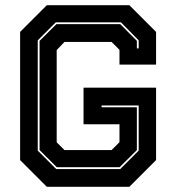

<svg xmlns="http://www.w3.org/2000/svg" viewBox="-20 -720 679 740"><path d="M160.5 0 57.5 -103V-597L160.5 -700H478.5L581.5 -597V-471H440.5V-528L410 -558.5H228.5L198.5 -527V-171.5L228.5 -141.5H410L440.5 -172V-241H302V-382H581.5V-103L478.5 0ZM196.5 -68.5H443.5L514.5 -139.5V-313.5H371.5V-306.5H507.5V-141.5L441 -75.5H199L132.5 -141.5V-562.5L197.5 -627H443.5L507.5 -562.5V-533.5H514.5V-564.5L446 -634H195L125.5 -564.5V-139.5Z"/></svg>

Font: Tourney ExtraBold
Style: Regular
Weight: 800
Designer: Tyler Finck
Foundry: Etcetera Type Co
Version: Version 1.015